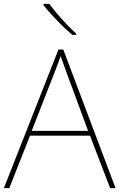

<svg xmlns="http://www.w3.org/2000/svg" viewBox="-20 -972 617 992"><path d="M549 0 445 -271H135L28 0H0L282 -716H307L577 0ZM325 -594Q321 -606 316 -619Q311 -632 305.5 -648Q300 -664 293 -682Q288 -667 282.5 -651.5Q277 -636 271 -621.5Q265 -607 260 -593L144 -296H435ZM235 -952Q250 -931 274 -902.5Q298 -874 325 -846Q352 -818 374 -798V-792H353Q333 -809 312.5 -828.5Q292 -848 272.5 -868.5Q253 -889 235.5 -908.5Q218 -928 205 -945V-952Z"/></svg>

Font: Noto Sans Khmer Thin
Style: Regular
Weight: 250
Version: Version 2.003